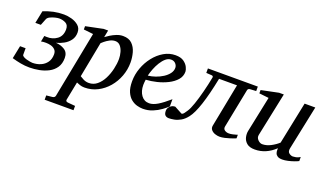

<svg xmlns="http://www.w3.org/2000/svg" viewBox="-88 -926 2646 1576"><g transform="rotate(20 1235.0 -138.0)"><path d="M138.2 12.2Q98.1 12.2 60.3 5.1Q22.5 -2 -16.1 -13.2L6.8 -126H55.2V-69.8Q55.2 -60.5 66.9 -53.5Q78.6 -46.4 95.2 -41.7Q111.8 -37.1 126.7 -34.7Q141.6 -32.2 147.9 -32.2Q186.5 -32.2 219.2 -46.4Q252 -60.5 272 -88.6Q292 -116.7 292 -158.2Q292 -183.6 277.8 -198.2Q263.7 -212.9 242.2 -219Q220.7 -225.1 198.2 -225.1Q186 -225.1 175 -224.4Q164.1 -223.6 154.8 -221.2L165 -272.9L185.1 -272Q237.3 -270 276.1 -298.6Q314.9 -327.1 314.9 -384.8Q314.9 -422.4 289.1 -436.3Q263.2 -450.2 231 -450.2Q219.2 -450.2 197.3 -445.1Q175.3 -439.9 155.5 -430.4Q135.7 -420.9 129.9 -407.2L106.9 -349.1H59.1L81.1 -458Q125.5 -476.1 167.7 -485.1Q210 -494.1 257.8 -494.1Q289.1 -494.1 325 -484.4Q360.8 -474.6 386.5 -452.4Q412.1 -430.2 412.1 -392.1Q412.1 -353 391.6 -325Q371.1 -296.9 339.6 -279.3Q308.1 -261.7 273.9 -252.9Q316.9 -251 350.8 -229.5Q384.8 -208 384.8 -160.2Q384.8 -109.9 362.1 -76.4Q339.4 -43 302.5 -23.7Q265.6 -4.4 222.4 3.9Q179.2 12.2 138.2 12.2Z M346.7 217.8V180.2L398.9 174.8Q419.4 172.4 422.9 154.8L535.6 -424.8L451.7 -434.1V-462.9L603 -494.1H642.1L629.9 -432.1Q644.5 -443.4 667.7 -457.8Q690.9 -472.2 718.5 -483.2Q746.1 -494.1 773.9 -494.1Q824.7 -494.1 853 -466.3Q881.3 -438.5 893.1 -396Q904.8 -353.5 904.8 -309.1Q904.8 -247.6 883.3 -189.9Q861.8 -132.3 823 -86.9Q784.2 -41.5 731.9 -14.6Q679.7 12.2 618.7 12.2Q596.2 12.2 578.1 5.9Q560.1 -0.5 547.9 -5.9L516.1 154.8Q512.2 172.9 535.6 174.8L598.6 180.2V217.8ZM638.7 -35.2Q679.7 -35.2 710.9 -61Q742.2 -86.9 763.2 -128.4Q784.2 -169.9 794.9 -216.8Q805.7 -263.7 805.7 -305.2Q805.7 -334.5 797.4 -364Q789.1 -393.6 772 -413.3Q754.9 -433.1 728 -433.1Q704.1 -433.1 680.4 -420.4Q656.7 -407.7 639.9 -393.6Q623 -379.4 618.7 -375L559.1 -64.9Q567.9 -58.6 590.3 -46.9Q612.8 -35.2 638.7 -35.2Z M1354 -393.1Q1354 -352.1 1326.9 -321Q1299.8 -290 1256.6 -268.3Q1213.4 -246.6 1164.1 -234.6Q1114.7 -222.7 1069.8 -220.2Q1068.4 -210.4 1067.1 -196.8Q1065.9 -183.1 1065.9 -173.8Q1065.9 -119.1 1091.8 -83.5Q1117.7 -47.9 1161.1 -47.9Q1194.8 -47.9 1235.6 -72.5Q1276.4 -97.2 1331.1 -145V-82Q1312.5 -64 1282.2 -42Q1252 -20 1212.9 -3.9Q1173.8 12.2 1127.9 12.2Q1105 12.2 1077.6 4.9Q1050.3 -2.4 1025.6 -22Q1001 -41.5 985.1 -77.1Q969.2 -112.8 969.2 -169.9Q969.2 -229.5 990 -286.9Q1010.7 -344.2 1047.4 -390.9Q1084 -437.5 1131.6 -465.3Q1179.2 -493.2 1232.9 -493.2Q1279.3 -493.2 1305.7 -474.1Q1332 -455.1 1343 -431.4Q1354 -407.7 1354 -393.1ZM1265.1 -394Q1265.1 -413.6 1250.5 -430.2Q1235.8 -446.8 1210.9 -446.8Q1186 -446.8 1164.3 -428.5Q1142.6 -410.2 1124.5 -380.9Q1106.4 -351.6 1093.8 -319.1Q1081.1 -286.6 1074.2 -257.8Q1106 -260.7 1139.4 -272.5Q1172.9 -284.2 1201.4 -302.5Q1230 -320.8 1247.6 -344.2Q1265.1 -367.7 1265.1 -394Z M1356 12.2Q1335.9 12.2 1324 1.2Q1312 -9.8 1312 -38.1Q1312 -59.6 1329.8 -77.4Q1347.7 -95.2 1374 -95.2L1440.9 -59.1Q1451.7 -59.1 1462.6 -73.5Q1473.6 -87.9 1481 -100.1Q1497.1 -123.5 1515.1 -176Q1533.2 -228.5 1550 -294.4Q1566.9 -360.4 1579.1 -424.8Q1580.6 -429.7 1577.4 -434.6Q1574.2 -439.5 1565.9 -439.9L1518.1 -442.9V-481.9H1954.1V-442.9L1900.9 -439.9Q1892.1 -439.5 1887 -434.6Q1881.8 -429.7 1880.9 -424.8L1813 -81.1Q1809.6 -60.1 1825.2 -49.6Q1840.8 -39.1 1861.3 -39.1Q1877 -39.1 1894 -43Q1911.1 -46.9 1923.1 -50.5Q1935.1 -54.2 1935.1 -54.2V-22.9Q1935.1 -22.9 1921.6 -17.6Q1908.2 -12.2 1887.2 -5.4Q1866.2 1.5 1842.3 6.8Q1818.4 12.2 1797.9 12.2Q1779.3 12.2 1758.5 5.1Q1737.8 -2 1724.9 -17.1Q1711.9 -32.2 1716.3 -55.2L1790 -433.1H1633.3Q1575.7 -145 1511.2 -63Q1485.8 -29.8 1457 -13.7Q1428.2 2.4 1401.6 7.3Q1375 12.2 1356 12.2Z M2482.9 -23.9Q2470.7 -17.1 2446.5 -8.5Q2422.4 0 2395.5 6.1Q2368.7 12.2 2347.2 12.2Q2318.8 12.2 2304.9 2.9Q2291 -6.3 2286.4 -19.3Q2281.7 -32.2 2282 -44.7Q2282.2 -57.1 2282.2 -63Q2203.1 12.2 2106 12.2Q2059.6 12.2 2035.6 -8.3Q2011.7 -28.8 2005.1 -57.9Q1998.5 -86.9 2003.9 -112.8L2068.8 -424.8L1984.9 -434.1V-462.9L2135.7 -494.1H2176.8L2097.2 -112.8Q2091.8 -87.4 2110.6 -68.6Q2129.4 -49.8 2148.9 -49.8Q2185.1 -49.8 2221.9 -68.8Q2258.8 -87.9 2287.1 -113.8L2362.8 -481.9H2456.1L2376 -97.2Q2369.6 -66.4 2386.5 -53.7Q2403.3 -41 2419.9 -41Q2429.7 -41 2445.8 -43.9Q2461.9 -46.9 2482.9 -59.1Z"/></g></svg>

Font: Charis
Style: Italic
Weight: 400
Italic angle: -11°
Designer: Walt Agee, Miriam Martin, Annie Olsen, Victor Gaultney, Lorna Priest, Alan Ward, Bob Hallissy, Martin Hosken, Sharon Cor
Foundry: SIL Global
Version: Version 7.000